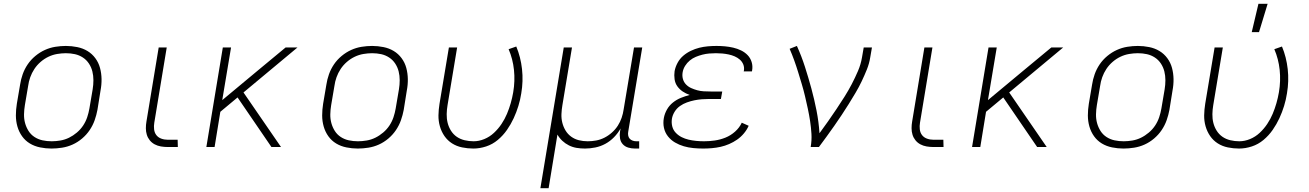

<svg xmlns="http://www.w3.org/2000/svg" viewBox="-20 -768 6840 1003"><path d="M249 8Q219 8 189.5 2Q160 -4 136 -18.5Q112 -33 95.5 -56Q79 -79 71 -107Q63 -135 63 -165Q63 -195 68 -226L85 -326Q89 -353 98.5 -380Q108 -407 124.5 -431.5Q141 -456 164.5 -475.5Q188 -495 214.5 -507Q241 -519 269 -523.5Q297 -528 324 -528Q354 -528 383.5 -522Q413 -516 437 -501.5Q461 -487 478 -464Q495 -441 502.5 -413Q510 -385 510.5 -355Q511 -325 505 -294L489 -194Q484 -167 474.5 -140Q465 -113 448.5 -88.5Q432 -64 409 -44.5Q386 -25 359.5 -13Q333 -1 304.5 3.5Q276 8 249 8ZM250 -30Q272 -30 295.5 -34Q319 -38 340.5 -48.5Q362 -59 381.5 -75.5Q401 -92 414.5 -112.5Q428 -133 435.5 -155.5Q443 -178 447 -201L464 -301Q468 -325 468 -349Q468 -373 462.5 -395Q457 -417 444.5 -436Q432 -455 413 -467.5Q394 -480 371.5 -485Q349 -490 324 -490Q302 -490 278.5 -486Q255 -482 233 -471.5Q211 -461 192 -444.5Q173 -428 159.5 -407.5Q146 -387 138 -364.5Q130 -342 127 -319L110 -219Q106 -195 105.5 -171Q105 -147 111 -125Q117 -103 129 -84Q141 -65 160 -52.5Q179 -40 202 -35Q225 -30 250 -30Z M856 0Q838 0 820.5 -3Q803 -6 788 -14Q773 -22 762.5 -35Q752 -48 747 -64Q742 -80 742 -98Q742 -116 745 -133L809 -520H851L786 -127Q783 -110 785 -92.5Q787 -75 796.5 -62.5Q806 -50 822 -44Q838 -38 856 -38H908L909 0Z M1398 0 1221 -259 1131 -184 1101 0H1058L1144 -520H1187L1141 -245L1332 -404L1472 -520H1534L1252 -285L1448 0Z M1849 8Q1819 8 1789.5 2Q1760 -4 1736 -18.5Q1712 -33 1695.5 -56Q1679 -79 1671 -107Q1663 -135 1663 -165Q1663 -195 1668 -226L1685 -326Q1689 -353 1698.5 -380Q1708 -407 1724.5 -431.5Q1741 -456 1764.5 -475.5Q1788 -495 1814.5 -507Q1841 -519 1869 -523.5Q1897 -528 1924 -528Q1954 -528 1983.5 -522Q2013 -516 2037 -501.5Q2061 -487 2078 -464Q2095 -441 2102.5 -413Q2110 -385 2110.5 -355Q2111 -325 2105 -294L2089 -194Q2084 -167 2074.5 -140Q2065 -113 2048.5 -88.5Q2032 -64 2009 -44.5Q1986 -25 1959.5 -13Q1933 -1 1904.5 3.5Q1876 8 1849 8ZM1850 -30Q1872 -30 1895.5 -34Q1919 -38 1940.5 -48.5Q1962 -59 1981.5 -75.5Q2001 -92 2014.5 -112.5Q2028 -133 2035.5 -155.5Q2043 -178 2047 -201L2064 -301Q2068 -325 2068 -349Q2068 -373 2062.5 -395Q2057 -417 2044.5 -436Q2032 -455 2013 -467.5Q1994 -480 1971.5 -485Q1949 -490 1924 -490Q1902 -490 1878.5 -486Q1855 -482 1833 -471.5Q1811 -461 1792 -444.5Q1773 -428 1759.5 -407.5Q1746 -387 1738 -364.5Q1730 -342 1727 -319L1710 -219Q1706 -195 1705.5 -171Q1705 -147 1711 -125Q1717 -103 1729 -84Q1741 -65 1760 -52.5Q1779 -40 1802 -35Q1825 -30 1850 -30Z M2453 8Q2423 8 2394 2Q2365 -4 2341.5 -19Q2318 -34 2302 -57Q2286 -80 2278 -108Q2270 -136 2270.5 -165.5Q2271 -195 2276 -226L2325 -520H2368L2318 -219Q2314 -196 2313.5 -172Q2313 -148 2318.5 -126Q2324 -104 2336 -85Q2348 -66 2366 -53.5Q2384 -41 2407 -35.5Q2430 -30 2454 -30Q2482 -30 2510 -41.5Q2538 -53 2560.5 -74Q2583 -95 2600 -120.5Q2617 -146 2628.5 -173.5Q2640 -201 2648 -229Q2656 -257 2661 -286Q2671 -345 2665 -402.5Q2659 -460 2637 -511L2677 -525Q2700 -470 2707 -407Q2714 -344 2703 -280Q2698 -247 2688 -214.5Q2678 -182 2663.5 -150.5Q2649 -119 2628.5 -89.5Q2608 -60 2580.5 -37Q2553 -14 2519.5 -3Q2486 8 2453 8Z M2803 215 2925 -520H2968L2918 -219Q2914 -196 2913 -172.5Q2912 -149 2917.5 -127Q2923 -105 2934.5 -86Q2946 -67 2964 -54Q2982 -41 3004 -35.5Q3026 -30 3050 -30Q3072 -30 3094 -34Q3116 -38 3137 -48.5Q3158 -59 3176.5 -75.5Q3195 -92 3207.5 -111.5Q3220 -131 3227.5 -153Q3235 -175 3238 -197L3292 -520H3335L3262 -81Q3260 -71 3261.5 -61Q3263 -51 3269 -44Q3275 -37 3284.5 -33.5Q3294 -30 3304 -30H3319V8H3297Q3279 8 3262 3Q3245 -2 3233.5 -14.5Q3222 -27 3219 -45Q3216 -63 3219 -81L3222 -97Q3208 -72 3187.5 -51Q3167 -30 3142 -16.5Q3117 -3 3089.5 2.5Q3062 8 3036 8Q3013 8 2992 4.5Q2971 1 2952 -8.5Q2933 -18 2917.5 -32.5Q2902 -47 2892 -65L2846 215Z M3654 8Q3627 8 3601.5 5.5Q3576 3 3552 -4Q3528 -11 3506.5 -23.5Q3485 -36 3469.5 -55.5Q3454 -75 3448.5 -100Q3443 -125 3448 -152Q3452 -174 3464 -195.5Q3476 -217 3495.5 -232.5Q3515 -248 3537.5 -257Q3560 -266 3583 -272Q3563 -279 3546.5 -290Q3530 -301 3518.5 -317Q3507 -333 3504 -354Q3501 -375 3504 -396Q3508 -418 3519.5 -439.5Q3531 -461 3549 -476.5Q3567 -492 3589 -502.5Q3611 -513 3633 -518.5Q3655 -524 3678 -526Q3701 -528 3723 -528Q3745 -528 3767 -526Q3789 -524 3810.5 -519Q3832 -514 3851.5 -504.5Q3871 -495 3885.5 -480Q3900 -465 3906.5 -444Q3913 -423 3909 -400L3908 -395H3865L3866 -398Q3869 -416 3863 -431Q3857 -446 3845 -456.5Q3833 -467 3818 -473.5Q3803 -480 3786.5 -483.5Q3770 -487 3753.5 -488.5Q3737 -490 3720 -490Q3703 -490 3685 -488.5Q3667 -487 3649.5 -482.5Q3632 -478 3615 -471Q3598 -464 3583.5 -452Q3569 -440 3559 -424Q3549 -408 3546 -390Q3543 -372 3547.5 -355.5Q3552 -339 3563.5 -327Q3575 -315 3590.5 -308Q3606 -301 3622.5 -296.5Q3639 -292 3656.5 -291Q3674 -290 3692 -290H3753L3746 -251H3685Q3666 -251 3646.5 -249.5Q3627 -248 3607.5 -244Q3588 -240 3568.5 -233Q3549 -226 3532 -214Q3515 -202 3504 -184Q3493 -166 3490 -147Q3487 -126 3492 -107Q3497 -88 3510.5 -74Q3524 -60 3541 -51.5Q3558 -43 3577 -38.5Q3596 -34 3616.5 -32Q3637 -30 3658 -30Q3685 -30 3713.5 -34Q3742 -38 3769.5 -49Q3797 -60 3820 -80.5Q3843 -101 3855 -127L3891 -111Q3882 -90 3866 -71Q3850 -52 3830.5 -38.5Q3811 -25 3789 -15.5Q3767 -6 3744.5 -1Q3722 4 3699 6Q3676 8 3654 8Z M4215 0Q4221 -35 4219 -68.5Q4217 -102 4212 -135Q4207 -168 4200 -200.5Q4193 -233 4185.5 -265Q4178 -297 4168.5 -328.5Q4159 -360 4149.5 -391Q4140 -422 4129 -452.5Q4118 -483 4105 -513L4143 -528Q4167 -475 4185 -419Q4203 -363 4218.5 -306Q4234 -249 4245.5 -190.5Q4257 -132 4261 -72Q4284 -103 4306 -134.5Q4328 -166 4349.5 -198Q4371 -230 4391.5 -262.5Q4412 -295 4429.5 -328.5Q4447 -362 4462 -397Q4477 -432 4483 -468L4492 -520H4535L4526 -468Q4521 -436 4508.5 -405Q4496 -374 4481.5 -343.5Q4467 -313 4449.5 -283.5Q4432 -254 4414 -225Q4396 -196 4377 -167.5Q4358 -139 4338.5 -111Q4319 -83 4298.5 -55Q4278 -27 4258 0Z M4856 0Q4838 0 4820.5 -3Q4803 -6 4788 -14Q4773 -22 4762.5 -35Q4752 -48 4747 -64Q4742 -80 4742 -98Q4742 -116 4745 -133L4809 -520H4851L4786 -127Q4783 -110 4785 -92.5Q4787 -75 4796.5 -62.5Q4806 -50 4822 -44Q4838 -38 4856 -38H4908L4909 0Z M5398 0 5221 -259 5131 -184 5101 0H5058L5144 -520H5187L5141 -245L5332 -404L5472 -520H5534L5252 -285L5448 0Z M5849 8Q5819 8 5789.5 2Q5760 -4 5736 -18.5Q5712 -33 5695.5 -56Q5679 -79 5671 -107Q5663 -135 5663 -165Q5663 -195 5668 -226L5685 -326Q5689 -353 5698.5 -380Q5708 -407 5724.5 -431.5Q5741 -456 5764.5 -475.5Q5788 -495 5814.5 -507Q5841 -519 5869 -523.5Q5897 -528 5924 -528Q5954 -528 5983.5 -522Q6013 -516 6037 -501.5Q6061 -487 6078 -464Q6095 -441 6102.5 -413Q6110 -385 6110.5 -355Q6111 -325 6105 -294L6089 -194Q6084 -167 6074.5 -140Q6065 -113 6048.5 -88.5Q6032 -64 6009 -44.5Q5986 -25 5959.5 -13Q5933 -1 5904.5 3.5Q5876 8 5849 8ZM5850 -30Q5872 -30 5895.5 -34Q5919 -38 5940.5 -48.5Q5962 -59 5981.5 -75.5Q6001 -92 6014.5 -112.5Q6028 -133 6035.5 -155.5Q6043 -178 6047 -201L6064 -301Q6068 -325 6068 -349Q6068 -373 6062.5 -395Q6057 -417 6044.5 -436Q6032 -455 6013 -467.5Q5994 -480 5971.5 -485Q5949 -490 5924 -490Q5902 -490 5878.5 -486Q5855 -482 5833 -471.5Q5811 -461 5792 -444.5Q5773 -428 5759.5 -407.5Q5746 -387 5738 -364.5Q5730 -342 5727 -319L5710 -219Q5706 -195 5705.5 -171Q5705 -147 5711 -125Q5717 -103 5729 -84Q5741 -65 5760 -52.5Q5779 -40 5802 -35Q5825 -30 5850 -30Z M6453 8Q6423 8 6394 2Q6365 -4 6341.5 -19Q6318 -34 6302 -57Q6286 -80 6278 -108Q6270 -136 6270.5 -165.5Q6271 -195 6276 -226L6325 -520H6368L6318 -219Q6314 -196 6313.5 -172Q6313 -148 6318.5 -126Q6324 -104 6336 -85Q6348 -66 6366 -53.5Q6384 -41 6407 -35.5Q6430 -30 6454 -30Q6482 -30 6510 -41.5Q6538 -53 6560.5 -74Q6583 -95 6600 -120.5Q6617 -146 6628.5 -173.5Q6640 -201 6648 -229Q6656 -257 6661 -286Q6671 -345 6665 -402.5Q6659 -460 6637 -511L6677 -525Q6700 -470 6707 -407Q6714 -344 6703 -280Q6698 -247 6688 -214.5Q6678 -182 6663.5 -150.5Q6649 -119 6628.5 -89.5Q6608 -60 6580.5 -37Q6553 -14 6519.5 -3Q6486 8 6453 8ZM6519 -600 6554 -748H6602L6557 -600Z"/></svg>

Font: Iosevka Aile Extralight
Style: Italic
Weight: 200
Italic angle: -9°
Designer: Belleve Invis
Foundry: Belleve Invis
Version: Version 31.1.0; ttfautohint (v1.8.4)